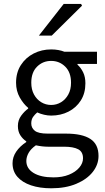

<svg xmlns="http://www.w3.org/2000/svg" viewBox="-20 -755 544 998"><path d="M246.3 223.7Q186.8 223.7 141.3 208.4Q95.8 193 70.5 164.1Q45.2 135.2 45.2 93.4Q45.2 61.7 64.1 33.5Q83.1 5.3 116.4 -16.5V-20.5Q98.1 -32.6 85.5 -52.2Q73 -71.7 73 -100.2Q73 -130.6 90.4 -154.1Q107.8 -177.5 126.4 -190.4V-194.4Q102.6 -213.7 83 -247.8Q63.5 -281.9 63.5 -324.9Q63.5 -378.1 88.6 -417Q113.7 -455.9 155.2 -477Q196.6 -498.1 245.9 -498.1Q266.3 -498.1 283.9 -494.8Q301.6 -491.5 314.5 -486.1H484.1V-422.8H382.8V-418.8Q400.5 -403 412.2 -379Q423.9 -355 423.9 -322Q423.9 -270.3 400 -232.7Q376.2 -195.2 335.9 -174.7Q295.6 -154.2 245.9 -154.2Q228.2 -154.2 209.3 -158.6Q190.5 -162.9 173.5 -170.7Q160.8 -159.9 151.6 -146.8Q142.5 -133.7 142.5 -113.2Q142.5 -90.3 160.9 -75.4Q179.3 -60.5 227.7 -60.5H322.3Q407.4 -60.5 449.7 -32.8Q492.1 -5.2 492.1 55.6Q492.1 100.8 462 138.9Q431.8 177.1 376.6 200.4Q321.4 223.7 246.3 223.7ZM245.9 -209.4Q273.9 -209.4 297.3 -223.6Q320.6 -237.7 334.9 -263.6Q349.2 -289.6 349.2 -324.9Q349.2 -378.9 319 -408.7Q288.8 -438.4 245.9 -438.4Q202.9 -438.4 172.8 -408.7Q142.6 -378.9 142.6 -324.9Q142.6 -289.6 156.9 -263.6Q171.1 -237.7 194.5 -223.6Q217.9 -209.4 245.9 -209.4ZM257.9 167Q304.2 167 338.5 153Q372.9 138.9 392.2 116.1Q411.5 93.3 411.5 67.9Q411.5 34 386.4 20.8Q361.3 7.6 313.5 7.6H229.7Q216.1 7.6 199.6 5.8Q183.2 3.9 166.5 0.3Q140.4 18.8 128.7 39.7Q116.9 60.7 116.9 81.8Q116.9 121 154.5 144Q192.1 167 257.9 167ZM182.2 -570 311.2 -734.7H401.4L406.4 -725.6L249 -570Z"/></svg>

Font: SourceSans3VF
Style: Regular
Weight: 200
Designer: Paul D. Hunt
Foundry: Adobe
Version: Version 3.052;hotconv 1.1.0;makeotfexe 2.6.0